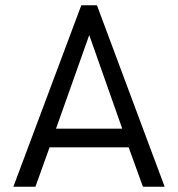

<svg xmlns="http://www.w3.org/2000/svg" viewBox="-20 -710 677 730"><path d="M30.8 0H114.7L168.5 -149.9H469.2L523.4 0H606L348.6 -689.9H289.1ZM192.9 -220.7 319.3 -576.7 444.8 -220.7Z"/></svg>

Font: HK Grotesk
Style: Regular
Weight: 400
Designer: Alfredo Marco Pradil and Stefan Peev
Foundry: Hanken Design Co.
Version: Version 1.045;PS 001.045;hotconv 1.0.88;makeotf.lib2.5.64775